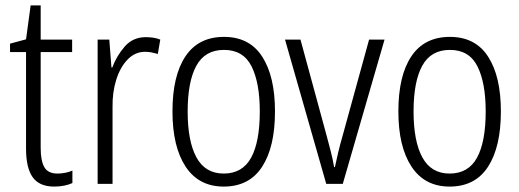

<svg xmlns="http://www.w3.org/2000/svg" viewBox="-20 -678 1915 708"><path d="M192 -38Q207 -38 221.5 -41Q236 -44 247 -49V-3Q234 3 217 6.5Q200 10 180 10Q125 10 100.5 -24.5Q76 -59 76 -130V-486H17V-517L76 -533L93 -658H130V-532H246V-486H130V-133Q130 -85 143.5 -61.5Q157 -38 192 -38Z M518 -541Q531 -541 545 -539Q559 -537 571 -532L562 -479Q552 -482 540 -484.5Q528 -487 515 -487Q478 -487 450.5 -458.5Q423 -430 408.5 -383.5Q394 -337 395 -282V0H340V-532H383L391 -429H394Q410 -472 440 -506.5Q470 -541 518 -541Z M994 -267Q994 -136 946.5 -63Q899 10 805 10Q713 10 664.5 -63.5Q616 -137 616 -267Q616 -399 664 -470.5Q712 -542 806 -542Q900 -542 947 -469Q994 -396 994 -267ZM672 -267Q672 -157 704.5 -97.5Q737 -38 805 -38Q874 -38 906 -96.5Q938 -155 938 -267Q938 -373 907.5 -433.5Q877 -494 806 -494Q736 -494 704 -435.5Q672 -377 672 -267Z M1183 0 1031 -532H1088L1183 -183Q1191 -153 1199 -122.5Q1207 -92 1212 -62H1215Q1220 -86 1227 -115.5Q1234 -145 1243 -176L1341 -532H1398L1244 0Z M1827 -267Q1827 -136 1779.5 -63Q1732 10 1638 10Q1546 10 1497.5 -63.5Q1449 -137 1449 -267Q1449 -399 1497 -470.5Q1545 -542 1639 -542Q1733 -542 1780 -469Q1827 -396 1827 -267ZM1505 -267Q1505 -157 1537.5 -97.5Q1570 -38 1638 -38Q1707 -38 1739 -96.5Q1771 -155 1771 -267Q1771 -373 1740.5 -433.5Q1710 -494 1639 -494Q1569 -494 1537 -435.5Q1505 -377 1505 -267Z"/></svg>

Font: Noto Sans Gurmukhi Condensed Light
Style: Regular
Weight: 300
Width: 3
Designer: Jelle Bosma - Monotype Design Team
Foundry: Monotype Imaging Inc.
Version: Version 2.004; ttfautohint (v1.8.4.7-5d5b)